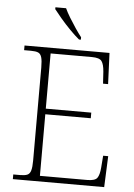

<svg xmlns="http://www.w3.org/2000/svg" viewBox="-61 -977 715 1022"><g transform="rotate(5 296.5 -465.5)"><path d="M47 0V-25H84Q108 -25 121.5 -30.5Q135 -36 140.5 -54Q146 -72 146 -108V-605Q146 -642 140.5 -660Q135 -678 122 -683.5Q109 -689 84 -689H47V-714H501L508 -548H481L477 -612Q474 -651 462 -667.5Q450 -684 410 -684H189V-389H432V-359H189V-30H442Q483 -30 495 -46.5Q507 -63 510 -102L515 -166H542L535 0ZM333 -771Q311 -789 283 -817.5Q255 -846 230.5 -875Q206 -904 193 -921V-931H250Q260 -909 276.5 -882Q293 -855 310.5 -829Q328 -803 343 -784V-771Z"/></g></svg>

Font: Noto Serif Tamil ExtraLight
Style: Italic
Weight: 200
Italic angle: -12°
Designer: Indian Type Foundry, Tom Grace, and the Monotype Design Team
Foundry: Monotype Imaging Inc.
Version: Version 2.003; ttfautohint (v1.8.4.7-5d5b)